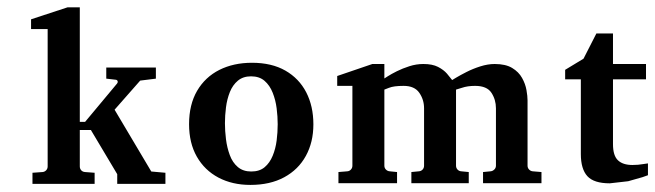

<svg xmlns="http://www.w3.org/2000/svg" viewBox="-20 -509 1812 531"><path d="M437.5 -0.5H304.2V-27.3L231.4 -149.4H200.7V-48.8Q200.7 -42.5 204.6 -38.1Q208.5 -33.7 215.3 -33.2L241.7 -31.2V-0.5H69.8V-31.2L97.7 -33.2Q103.5 -33.7 107.7 -38.1Q111.8 -42.5 111.8 -48.8V-428.7H65.9V-455.6L167 -488.8H200.7V-171.9H215.3L303.2 -277.3Q306.6 -281.2 305.2 -284.9Q303.7 -288.6 298.8 -288.6L273.9 -291.5V-322.3H411.1V-291.5L367.7 -286.1L296.9 -205.6L398.4 -34.7L437.5 -31.2V-0.5Z M846.7 -165Q846.7 -115.7 825.9 -77.9Q805.2 -40 766.1 -18.8Q727.1 2.4 672.4 2.4Q622.6 2.4 584.2 -17.8Q545.9 -38.1 524.4 -75.7Q502.9 -113.3 502.9 -165.5Q502.9 -219.7 525.1 -257.8Q547.4 -295.9 586.7 -315.7Q626 -335.4 676.8 -335.4Q731.4 -335.4 769.3 -313.7Q807.1 -292 826.9 -253.7Q846.7 -215.3 846.7 -165ZM748 -165.5Q748 -186.5 745.1 -209.5Q742.2 -232.4 734.1 -252.7Q726.1 -272.9 711.7 -285.4Q697.3 -297.9 674.3 -297.9Q652.3 -297.9 637.9 -285.9Q623.5 -273.9 615.7 -254.4Q607.9 -234.9 605 -212.2Q602.1 -189.5 602.1 -168.2Q602.1 -147 605 -123.8Q607.9 -100.6 615.5 -80.1Q623 -59.6 637.7 -47.1Q652.3 -34.7 674.8 -34.7Q697.8 -34.7 711.9 -46.6Q726.1 -58.6 734.1 -78.1Q742.2 -97.7 745.1 -120.4Q748 -143.1 748 -165.5Z M1477.5 -2.4H1315.9V-33.2L1336.4 -35.2Q1342.3 -35.6 1346.9 -40Q1351.6 -44.4 1351.6 -50.8V-209.5Q1351.6 -233.4 1339.1 -252.4Q1326.7 -271.5 1293.9 -271.5Q1272.9 -271.5 1257.3 -266.1L1241.2 -261.2V-50.8Q1241.2 -44.4 1245.4 -40Q1249.5 -35.6 1255.9 -35.2L1276.4 -33.2V-2.4H1117.7V-33.2L1138.2 -35.2Q1144.5 -35.6 1148.7 -40Q1152.8 -44.4 1152.8 -50.8V-209.5Q1152.8 -233.4 1139.6 -252.4Q1126.5 -271.5 1096.2 -271.5Q1068.8 -271.5 1055.7 -266.1L1043 -261.2V-50.8Q1043 -44.4 1047.4 -40Q1051.8 -35.6 1058.1 -35.2L1078.1 -33.2V-2.4H916V-33.2L940.4 -35.2Q946.3 -35.6 950.4 -40Q954.6 -44.4 954.6 -50.8V-271.5H912.6V-298.8L1009.8 -332H1043V-292L1052.2 -297.9Q1062 -304.2 1077.6 -312Q1093.3 -319.8 1112.3 -325.9Q1131.3 -332 1150.9 -332Q1175.8 -332 1191.4 -324Q1207 -315.9 1216.1 -305.4Q1225.1 -294.9 1230.5 -287.6L1241.7 -294.4Q1252.4 -300.8 1270 -309.8Q1287.6 -318.8 1308.3 -325.4Q1329.1 -332 1348.1 -332Q1378.4 -332 1396.5 -321Q1414.6 -310.1 1423.8 -293.5Q1433.1 -276.9 1436 -260Q1439 -243.2 1439 -231.4V-50.8Q1439 -44.4 1443.4 -40Q1447.8 -35.6 1453.6 -35.2L1477.5 -33.2Z M1772 -24.4 1756.8 -19 1717.3 -7.8 1666.5 -2Q1622.6 -2 1604.5 -21.7Q1586.4 -41.5 1586.4 -83V-289.6H1543V-315.9L1593.8 -346.7L1629.4 -416.5H1675.3V-332H1766.6V-289.6H1675.3V-110.4Q1675.3 -78.6 1689 -65.7Q1702.6 -52.7 1729 -52.7Q1745.1 -52.7 1758.8 -55.2L1772 -57.1Z"/></svg>

Font: MANDARAM
Style: Book
Weight: 400
Designer: CLT@C-DIT
Version: Version 1.28